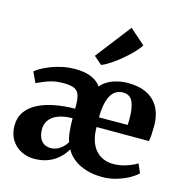

<svg xmlns="http://www.w3.org/2000/svg" viewBox="-126 -1000 1094 1129"><g transform="rotate(15 421.5 -436.0)"><path d="M181.5 11Q137.5 11 100.5 -8.2Q63.5 -27.5 41.8 -63.2Q20 -99 20 -148.5Q20 -197.5 45 -233Q70 -268.5 114 -291Q158 -313.5 215.8 -324.5Q273.5 -335.5 339 -336V-357Q338.5 -398 330.2 -421Q322 -444 299.8 -453.8Q277.5 -463.5 234.5 -463.5Q197 -463.5 168.2 -456.5Q139.5 -449.5 116.8 -439.5Q94 -429.5 74.5 -421L44.5 -484.5Q54.5 -493.5 76.2 -506.2Q98 -519 129.5 -531.8Q161 -544.5 199.5 -553Q238 -561.5 281.5 -561.5Q338.5 -561.5 378.5 -544.8Q418.5 -528 438.5 -497.5Q454.5 -518.5 480.5 -533.2Q506.5 -548 537.8 -555.2Q569 -562.5 600.5 -562.5Q704 -562.5 758.2 -510Q812.5 -457.5 814 -363Q814 -329.5 812.5 -305.8Q811 -282 807 -264.5H488.5Q488.5 -219.5 499 -185Q509.5 -150.5 529.5 -127.2Q549.5 -104 577 -92Q604.5 -80 638.5 -80Q680.5 -80 719.8 -93.5Q759 -107 782 -122L806 -68Q790.5 -51.5 758 -33Q725.5 -14.5 683.2 -1.8Q641 11 596 11Q543.5 11 499.8 -2Q456 -15 423.8 -39.2Q391.5 -63.5 373 -97.5Q354 -64.5 326 -40Q298 -15.5 261.5 -2.2Q225 11 181.5 11ZM487.5 -323 662 -324Q663 -333 663 -345.8Q663 -358.5 663 -367.5Q663 -428.5 646.5 -464.8Q630 -501 586.5 -501Q566.5 -501 548.8 -492.2Q531 -483.5 517.5 -463.2Q504 -443 496 -408.8Q488 -374.5 487.5 -323ZM259 -75Q274 -75 291.5 -81Q309 -87 325.8 -101Q342.5 -115 355.5 -137Q346 -164.5 342.5 -200.8Q339 -237 339 -278Q297 -277.5 267 -268.8Q237 -260 218 -245Q199 -230 190.2 -210.8Q181.5 -191.5 181.5 -170Q181.5 -124.5 202.5 -99.8Q223.5 -75 259 -75ZM419 -624.5 370.5 -666.5 536.5 -881.5 630 -799.5Q616.5 -777.5 591 -751Q565.5 -724.5 534.5 -698.8Q503.5 -673 473.5 -653Q443.5 -633 420.5 -624.5Z"/></g></svg>

Font: Merriweather 36pt ExtraBold
Style: Regular
Weight: 800
Designer: Eben Sorkin
Foundry: Eben Sorkin
Version: Version 2.100